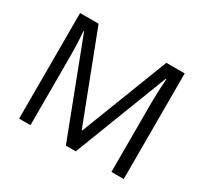

<svg xmlns="http://www.w3.org/2000/svg" viewBox="-145 -919 1194 1124"><g transform="rotate(30 451.5 -357.0)"><path d="M414.1 0 171.9 -632.8H168Q174.8 -557.6 174.8 -454.1V0H98.1V-713.9H223.1L449.2 -125H453.1L681.2 -713.9H805.2V0H722.2V-460Q722.2 -539.1 729 -631.8H725.1L481 0Z"/></g></svg>

Font: f0_2797  
Style: Regular
Weight: 400
Foundry: Ascender Corporation
Version: Version 1.10